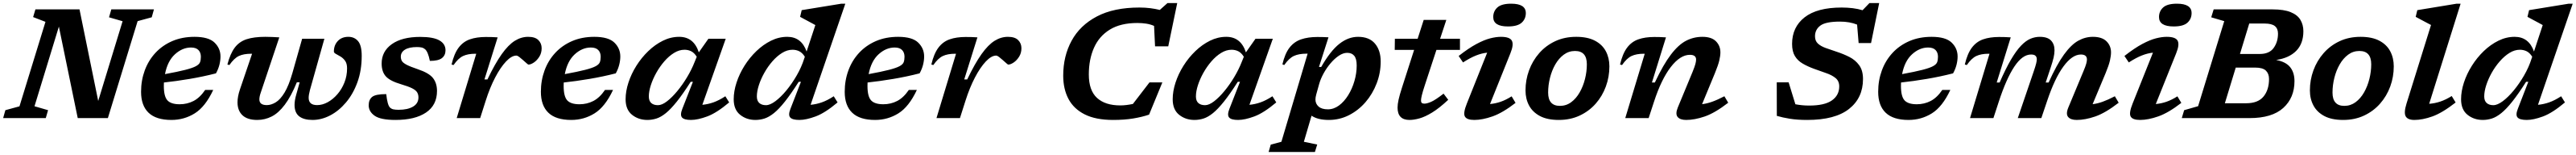

<svg xmlns="http://www.w3.org/2000/svg" viewBox="-46 -768 16798 1008"><path d="M267.5 -51.5 252.5 0H-25.5L-11 -51.5L81 -76.5L250.5 -626L170 -657L185 -707H472.5L594.5 -111.5L753.5 -630L665 -655.5L680 -707H958L943.5 -655.5L851.5 -630.5L657.5 0H461L338 -595L179 -77Z M1344.5 -183Q1293 -73.5 1224 -30.8Q1155 12 1072 12Q972 12 923 -34.8Q874 -81.5 874 -171Q874 -245 898 -310Q922 -375 967.5 -424Q1013 -473 1077.5 -500.8Q1142 -528.5 1222.5 -528.5Q1314.5 -528.5 1353.2 -491Q1392 -453.5 1392 -400.5Q1392 -374.5 1384.8 -346.2Q1377.5 -318 1362.5 -291Q1278.5 -269.5 1190.8 -254.8Q1103 -240 1023 -231.5Q1022.5 -220.5 1022.5 -209Q1022.5 -141 1045.8 -115.5Q1069 -90 1126 -90Q1174.5 -90 1216 -111.2Q1257.5 -132.5 1292 -183ZM1200 -459Q1143.5 -459 1095 -415Q1046.5 -371 1030 -286Q1115 -301.5 1162.8 -313.8Q1210.5 -326 1232 -337.8Q1253.5 -349.5 1258.8 -364Q1264 -378.5 1264 -399Q1264 -426.5 1248 -442.8Q1232 -459 1200 -459Z M1924.5 -516H2069.5L1975.5 -183Q1967 -151 1967 -132Q1967 -84.5 2022 -84.5Q2056.5 -84.5 2091 -103.2Q2125.5 -122 2154.2 -155Q2183 -188 2200.2 -231.2Q2217.5 -274.5 2217.5 -323.5Q2217.5 -355 2204.5 -372.8Q2191.5 -390.5 2174.5 -400.5Q2157.5 -410.5 2144.5 -417.5Q2131.5 -424.5 2131.5 -433Q2131.5 -474 2157 -501.2Q2182.5 -528.5 2226 -528.5Q2265.5 -528.5 2289.2 -500.5Q2313 -472.5 2313 -405Q2313 -310 2285 -233.2Q2257 -156.5 2210.2 -101.5Q2163.5 -46.5 2106.8 -17.2Q2050 12 1992.5 12Q1935.5 12 1905.2 -11.5Q1875 -35 1875 -86Q1875 -114 1885.5 -151L1908.5 -233H1890Q1852 -140.5 1811.2 -86.8Q1770.5 -33 1726 -10.5Q1681.5 12 1631.5 12Q1568 12 1535.5 -18.2Q1503 -48.5 1503 -102.5Q1503 -139.5 1518.5 -185.5L1598 -418.5H1592Q1543 -418.5 1511.8 -403.8Q1480.5 -389 1450 -345L1437 -348.5Q1455.5 -419 1484.8 -458Q1514 -497 1562 -512.8Q1610 -528.5 1684.5 -528.5Q1709.5 -528.5 1729 -527.5Q1748.5 -526.5 1775.5 -525L1654.5 -165.5Q1645.5 -139.5 1645.5 -121.5Q1645.5 -84.5 1694 -84.5Q1722.5 -84.5 1752.2 -102.5Q1782 -120.5 1809.8 -166Q1837.5 -211.5 1861 -293Z M2473 -156Q2480.5 -86.5 2496.5 -69.5Q2506 -60 2519.2 -57Q2532.5 -54 2554 -54Q2613 -54 2648 -74.8Q2683 -95.5 2683 -134.5Q2683 -153.5 2674.5 -167.5Q2666 -181.5 2641.8 -193.8Q2617.5 -206 2570 -220Q2498 -241 2470.5 -271.2Q2443 -301.5 2443 -355Q2443 -434 2509.5 -481Q2576 -528 2694.5 -528Q2780 -528 2819.8 -505.2Q2859.5 -482.5 2859.5 -441Q2859.5 -408.5 2836.2 -390.2Q2813 -372 2757.5 -372Q2745.5 -431.5 2726 -448Q2716 -456.5 2703.5 -459.2Q2691 -462 2673 -462Q2622.5 -462 2595.2 -445.2Q2568 -428.5 2568 -399.5Q2568 -383.5 2575.2 -371.2Q2582.5 -359 2606 -346.8Q2629.5 -334.5 2678.5 -318Q2752 -293.5 2778 -260.2Q2804 -227 2804 -176.5Q2804 -84 2732.2 -36Q2660.5 12 2533.5 12Q2436.5 12 2397.5 -15.2Q2358.5 -42.5 2358.5 -83Q2358.5 -119.5 2381 -137.8Q2403.5 -156 2473 -156Z M3060 -418.5H3054Q3005.5 -418.5 2974 -403.8Q2942.5 -389 2912 -345L2899 -348.5Q2915.5 -419 2945 -458Q2974.5 -497 3018.5 -512.2Q3062.5 -527.5 3122 -527.5Q3146.5 -527.5 3163.2 -527Q3180 -526.5 3199.5 -525L3113.5 -251.5H3133Q3183 -355.5 3226.2 -416Q3269.5 -476.5 3311.2 -502.5Q3353 -528.5 3398.5 -528.5Q3444 -528.5 3465.2 -507.2Q3486.5 -486 3486.5 -454.5Q3486.5 -423 3471.2 -399Q3456 -375 3435.8 -361.5Q3415.5 -348 3400.5 -348Q3397.5 -348 3387 -357.8Q3376.5 -367.5 3364 -378Q3352 -389 3340.2 -397.8Q3328.5 -406.5 3321.5 -406.5Q3290.5 -406.5 3254.2 -368.2Q3218 -330 3183.2 -263.8Q3148.5 -197.5 3121.5 -112.5L3085.5 0H2932.5Z M3952 -183Q3900.5 -73.5 3831.5 -30.8Q3762.5 12 3679.5 12Q3579.5 12 3530.5 -34.8Q3481.5 -81.5 3481.5 -171Q3481.5 -245 3505.5 -310Q3529.5 -375 3575 -424Q3620.5 -473 3685 -500.8Q3749.5 -528.5 3830 -528.5Q3922 -528.5 3960.8 -491Q3999.5 -453.5 3999.5 -400.5Q3999.5 -374.5 3992.2 -346.2Q3985 -318 3970 -291Q3886 -269.5 3798.2 -254.8Q3710.5 -240 3630.5 -231.5Q3630 -220.5 3630 -209Q3630 -141 3653.2 -115.5Q3676.5 -90 3733.5 -90Q3782 -90 3823.5 -111.2Q3865 -132.5 3899.5 -183ZM3807.5 -459Q3751 -459 3702.5 -415Q3654 -371 3637.5 -286Q3722.5 -301.5 3770.2 -313.8Q3818 -326 3839.5 -337.8Q3861 -349.5 3866.2 -364Q3871.5 -378.5 3871.5 -399Q3871.5 -426.5 3855.5 -442.8Q3839.5 -459 3807.5 -459Z M4404 -60.5 4473 -236H4458.5Q4408 -157 4368.5 -107.8Q4329 -58.5 4296.8 -32.5Q4264.5 -6.5 4235.2 2.8Q4206 12 4176 12Q4118 12 4076 -21.5Q4034 -55 4034 -122.5Q4034 -174.5 4052.5 -231Q4071 -287.5 4104.2 -340.2Q4137.5 -393 4181.8 -435.5Q4226 -478 4277.2 -503.2Q4328.5 -528.5 4383.5 -528.5Q4478.5 -528.5 4511.5 -427.5L4574 -516H4687L4534.5 -86.5Q4570 -89.5 4606.5 -102.2Q4643 -115 4684.5 -142L4709.5 -102Q4628 -33.5 4566.2 -10.8Q4504.5 12 4460.5 12Q4415.5 12 4401.8 -4.2Q4388 -20.5 4404 -60.5ZM4185.5 -141Q4185.5 -112 4201.2 -98Q4217 -84 4245 -84Q4271 -84 4304 -109.2Q4337 -134.5 4371.2 -175.8Q4405.5 -217 4435.2 -266.5Q4465 -316 4484 -364.5L4498 -399Q4481.5 -425 4461.5 -434.8Q4441.5 -444.5 4418 -444.5Q4383.5 -444.5 4349.8 -423.8Q4316 -403 4286.5 -369Q4257 -335 4234.2 -294.5Q4211.5 -254 4198.5 -213.8Q4185.5 -173.5 4185.5 -141Z M5416.5 -102Q5335 -33.5 5273.2 -10.8Q5211.5 12 5167.5 12Q5122.5 12 5107.8 -3.8Q5093 -19.5 5109 -60L5177.5 -236H5163Q5112.5 -157 5073.2 -107.8Q5034 -58.5 5001.5 -32.5Q4969 -6.5 4939.8 2.8Q4910.5 12 4880.5 12Q4823 12 4781 -21.5Q4739 -55 4739 -122.5Q4739 -174.5 4757.5 -231Q4776 -287.5 4809.2 -340.2Q4842.5 -393 4886.8 -435.5Q4931 -478 4982.2 -503.2Q5033.5 -528.5 5088.5 -528.5Q5180.5 -528.5 5214.5 -433L5271.5 -605Q5262.5 -610 5244.2 -619.8Q5226 -629.5 5206 -640.2Q5186 -651 5172 -658.5L5182.5 -702L5441 -744H5467L5240.5 -86.5Q5276.5 -89.5 5313.2 -102.2Q5350 -115 5391.5 -142ZM4890 -141Q4890 -112 4906 -98Q4922 -84 4949.5 -84Q4976 -84 5011.2 -110.2Q5046.5 -136.5 5082.8 -180.2Q5119 -224 5150 -277.5Q5181 -331 5198.5 -386L5203 -399Q5186.5 -425 5166.2 -434.8Q5146 -444.5 5122.5 -444.5Q5088 -444.5 5054.5 -423.8Q5021 -403 4991.2 -369Q4961.5 -335 4938.8 -294.5Q4916 -254 4903 -213.8Q4890 -173.5 4890 -141Z M5933.5 -183Q5882 -73.5 5813 -30.8Q5744 12 5661 12Q5561 12 5512 -34.8Q5463 -81.5 5463 -171Q5463 -245 5487 -310Q5511 -375 5556.5 -424Q5602 -473 5666.5 -500.8Q5731 -528.5 5811.5 -528.5Q5903.5 -528.5 5942.2 -491Q5981 -453.5 5981 -400.5Q5981 -374.5 5973.8 -346.2Q5966.5 -318 5951.5 -291Q5867.5 -269.5 5779.8 -254.8Q5692 -240 5612 -231.5Q5611.5 -220.5 5611.5 -209Q5611.5 -141 5634.8 -115.5Q5658 -90 5715 -90Q5763.5 -90 5805 -111.2Q5846.5 -132.5 5881 -183ZM5789 -459Q5732.5 -459 5684 -415Q5635.5 -371 5619 -286Q5704 -301.5 5751.8 -313.8Q5799.5 -326 5821 -337.8Q5842.5 -349.5 5847.8 -364Q5853 -378.5 5853 -399Q5853 -426.5 5837 -442.8Q5821 -459 5789 -459Z M6189 -418.5H6183Q6134.5 -418.5 6103 -403.8Q6071.5 -389 6041 -345L6028 -348.5Q6044.5 -419 6074 -458Q6103.5 -497 6147.5 -512.2Q6191.5 -527.5 6251 -527.5Q6275.5 -527.5 6292.2 -527Q6309 -526.5 6328.5 -525L6242.5 -251.5H6262Q6312 -355.5 6355.2 -416Q6398.5 -476.5 6440.2 -502.5Q6482 -528.5 6527.5 -528.5Q6573 -528.5 6594.2 -507.2Q6615.5 -486 6615.5 -454.5Q6615.5 -423 6600.2 -399Q6585 -375 6564.8 -361.5Q6544.5 -348 6529.5 -348Q6526.5 -348 6516 -357.8Q6505.5 -367.5 6493 -378Q6481 -389 6469.2 -397.8Q6457.5 -406.5 6450.5 -406.5Q6419.5 -406.5 6383.2 -368.2Q6347 -330 6312.2 -263.8Q6277.5 -197.5 6250.5 -112.5L6214.5 0H6061.5Z M7448 -22.5Q7402 -7 7344.5 2.5Q7287 12 7213.5 12Q7100.5 12 7028.5 -24Q6956.5 -60 6922.2 -124.8Q6888 -189.5 6888 -276Q6888 -403 6942.8 -503.2Q6997.5 -603.5 7107.8 -661.2Q7218 -719 7385 -719Q7423 -719 7456 -714.8Q7489 -710.5 7518 -703.5L7568 -748H7631.5L7573 -466.5H7487L7480.5 -599.5Q7457 -610 7429.8 -614.2Q7402.5 -618.5 7371.5 -618.5Q7262.5 -618.5 7192.5 -575.8Q7122.5 -533 7088.8 -457.5Q7055 -382 7055 -283.5Q7055 -180 7108.5 -131.2Q7162 -82.5 7260.5 -82.5Q7296.5 -82.5 7342.5 -92L7450.5 -232H7534.5Z M7972 -60.5 8041 -236H8026.5Q7976 -157 7936.5 -107.8Q7897 -58.5 7864.8 -32.5Q7832.5 -6.5 7803.2 2.8Q7774 12 7744 12Q7686 12 7644 -21.5Q7602 -55 7602 -122.5Q7602 -174.5 7620.5 -231Q7639 -287.5 7672.2 -340.2Q7705.5 -393 7749.8 -435.5Q7794 -478 7845.2 -503.2Q7896.5 -528.5 7951.5 -528.5Q8046.5 -528.5 8079.5 -427.5L8142 -516H8255L8102.5 -86.5Q8138 -89.5 8174.5 -102.2Q8211 -115 8252.5 -142L8277.5 -102Q8196 -33.5 8134.2 -10.8Q8072.5 12 8028.5 12Q7983.5 12 7969.8 -4.2Q7956 -20.5 7972 -60.5ZM7753.5 -141Q7753.5 -112 7769.2 -98Q7785 -84 7813 -84Q7839 -84 7872 -109.2Q7905 -134.5 7939.2 -175.8Q7973.5 -217 8003.2 -266.5Q8033 -316 8052 -364.5L8066 -399Q8049.5 -425 8029.5 -434.8Q8009.5 -444.5 7986 -444.5Q7951.5 -444.5 7917.8 -423.8Q7884 -403 7854.5 -369Q7825 -335 7802.2 -294.5Q7779.5 -254 7766.5 -213.8Q7753.5 -173.5 7753.5 -141Z M8544.5 172 8529.5 220.5H8227.5L8241.5 172.5L8311 154L8482 -419Q8479.5 -419 8475 -419Q8424.5 -419 8392.5 -404.2Q8360.5 -389.5 8329.5 -345L8317.5 -349.5Q8334 -420 8364.2 -458.5Q8394.5 -497 8439.8 -512.2Q8485 -527.5 8545.5 -527.5Q8567.5 -527.5 8583.5 -527Q8599.5 -526.5 8618 -525.5L8556 -332.5H8570.5Q8630.5 -437 8688.8 -482.8Q8747 -528.5 8811 -528.5Q8884 -528.5 8921.2 -484.5Q8958.5 -440.5 8958.5 -368Q8958.5 -294 8932.2 -225.8Q8906 -157.5 8859.8 -104Q8813.5 -50.5 8752 -19.2Q8690.5 12 8620.5 12Q8548.5 12 8507.5 -15.5L8457.5 154ZM8538 -153Q8533 -134.5 8533 -121Q8533 -93 8553.5 -75Q8574 -57 8614 -57Q8652.5 -57 8686.5 -82Q8720.5 -107 8746.5 -148.8Q8772.5 -190.5 8787.2 -241Q8802 -291.5 8802 -342Q8802 -386 8786 -405.2Q8770 -424.5 8740 -424.5Q8714 -424.5 8685.8 -405.8Q8657.5 -387 8631.8 -356.8Q8606 -326.5 8586.2 -290.8Q8566.5 -255 8557 -221Z M9246.5 -214.5Q9232 -170.5 9226.8 -148.2Q9221.5 -126 9221.5 -116Q9221.5 -102.5 9227 -98.2Q9232.5 -94 9243.5 -94Q9260 -94 9287.5 -105.8Q9315 -117.5 9368.5 -159L9399 -119Q9340.5 -64.5 9294 -36.2Q9247.5 -8 9211 2Q9174.5 12 9146.5 12Q9068.5 12 9068.5 -68.5Q9068.5 -89.5 9075.2 -120.2Q9082 -151 9097.5 -198.5L9176.5 -443.5H9050L9051 -516H9199.5L9239 -638.5H9386.5L9346 -516H9475.5V-443.5H9322Z M9692.5 -657Q9692.5 -695 9719.5 -719.5Q9746.5 -744 9809.5 -744Q9905 -744 9905 -683Q9905 -645 9878 -620.5Q9851 -596 9788.5 -596Q9692.5 -596 9692.5 -657ZM9520.5 -95 9653 -425.5Q9618 -422 9580.5 -407.2Q9543 -392.5 9495.5 -362L9467 -404Q9532.5 -455 9582.8 -481.8Q9633 -508.5 9672 -518.5Q9711 -528.5 9742.5 -528.5Q9800.5 -528.5 9814 -503.2Q9827.5 -478 9804.5 -421.5L9671.5 -91.5Q9706.5 -94.5 9740.8 -106.2Q9775 -118 9812.5 -141.5L9838 -99Q9754.5 -34.5 9688.2 -11.2Q9622 12 9569 12Q9520.5 12 9507.8 -10Q9495 -32 9520.5 -95Z M10233.5 -528.5Q10308 -528.5 10356 -503.2Q10404 -478 10427 -434.5Q10450 -391 10450 -336.5Q10450 -268 10427 -205.5Q10404 -143 10360.8 -94Q10317.5 -45 10256.5 -16.5Q10195.5 12 10120 12Q10045.5 12 9997.5 -13.2Q9949.5 -38.5 9926.2 -81.8Q9903 -125 9903 -180Q9903 -248 9926 -310.5Q9949 -373 9992.2 -422.2Q10035.5 -471.5 10096.5 -500Q10157.5 -528.5 10233.5 -528.5ZM10127.5 -79.5Q10168.5 -79.5 10201 -103.5Q10233.5 -127.5 10256.2 -167.2Q10279 -207 10291 -254.8Q10303 -302.5 10303 -350Q10303 -436.5 10226 -436.5Q10185 -436.5 10152.5 -412.5Q10120 -388.5 10097.2 -349Q10074.5 -309.5 10062.5 -261.5Q10050.5 -213.5 10050.5 -166Q10050.5 -79.5 10127.5 -79.5Z M10532.5 -345 10519.5 -348.5Q10536 -419 10565.5 -458Q10595 -497 10639 -512.2Q10683 -527.5 10742.5 -527.5Q10764 -527.5 10780 -527Q10796 -526.5 10819 -525L10727.5 -231.5H10746.5Q10801.5 -348 10850.8 -412.5Q10900 -477 10949.8 -502.8Q10999.5 -528.5 11056.5 -528.5Q11116.5 -528.5 11145.2 -499.2Q11174 -470 11174 -427.5Q11174 -405.5 11166.8 -374.8Q11159.5 -344 11138.5 -293L11054.5 -90.5Q11085 -94 11119.8 -106.2Q11154.5 -118.5 11200 -142L11225 -100Q11138 -33 11071.8 -10.5Q11005.5 12 10951 12Q10911.5 12 10895.2 -7.2Q10879 -26.5 10896 -68.5L10992.5 -300.5Q11006.5 -335 11011 -352.2Q11015.5 -369.5 11015.5 -380.5Q11015.5 -411.5 10975 -411.5Q10912 -411.5 10850.2 -331.8Q10788.5 -252 10741 -106.5L10706 0H10553.5L10680.5 -418.5H10674.5Q10626 -418.5 10594.5 -403.8Q10563 -389 10532.5 -345Z M12104 -254Q12104 -131 12012.8 -59.5Q11921.5 12 11740.5 12Q11675 12 11627 4.2Q11579 -3.5 11542 -14.5L11541.5 -232.5H11619L11663 -90Q11683.5 -86 11705.8 -83.8Q11728 -81.5 11752.5 -81.5Q11853.5 -81.5 11901.2 -115Q11949 -148.5 11949 -206Q11949 -241 11925 -260.5Q11901 -280 11863 -292.8Q11825 -305.5 11783.5 -321Q11742.5 -336 11710.2 -354.8Q11678 -373.5 11659.8 -403.5Q11641.5 -433.5 11641.5 -482.5Q11641.5 -591.5 11723 -655.2Q11804.5 -719 11965 -719Q12002 -719 12036.8 -714.8Q12071.5 -710.5 12101 -701.5L12146 -748H12209.5L12156.5 -488H12075.5L12065.5 -608Q12017 -627.5 11954 -627.5Q11860.5 -627.5 11825.8 -601.5Q11791 -575.5 11791 -532Q11791 -502 11809.8 -484.8Q11828.5 -467.5 11861 -455.8Q11893.5 -444 11935 -430.5Q11976.5 -417 12015.2 -397.5Q12054 -378 12079 -344Q12104 -310 12104 -254Z M12673.5 -183Q12622 -73.5 12553 -30.8Q12484 12 12401 12Q12301 12 12252 -34.8Q12203 -81.5 12203 -171Q12203 -245 12227 -310Q12251 -375 12296.5 -424Q12342 -473 12406.5 -500.8Q12471 -528.5 12551.5 -528.5Q12643.5 -528.5 12682.2 -491Q12721 -453.5 12721 -400.5Q12721 -374.5 12713.8 -346.2Q12706.5 -318 12691.5 -291Q12607.5 -269.5 12519.8 -254.8Q12432 -240 12352 -231.5Q12351.5 -220.5 12351.5 -209Q12351.5 -141 12374.8 -115.5Q12398 -90 12455 -90Q12503.5 -90 12545 -111.2Q12586.5 -132.5 12621 -183ZM12529 -459Q12472.5 -459 12424 -415Q12375.5 -371 12359 -286Q12444 -301.5 12491.8 -313.8Q12539.5 -326 12561 -337.8Q12582.5 -349.5 12587.8 -364Q12593 -378.5 12593 -399Q12593 -426.5 12577 -442.8Q12561 -459 12529 -459Z M13771.5 -100Q13684.5 -33 13618.5 -10.5Q13552.5 12 13498 12Q13458.5 12 13442 -7.2Q13425.5 -26.5 13443 -68.5L13541 -303Q13555.5 -337 13560 -354Q13564.5 -371 13564.5 -381Q13564.5 -413.5 13525 -413.5Q13468.5 -413.5 13411.5 -336.2Q13354.5 -259 13305.5 -113.5L13267 0H13113.5L13217 -302.5Q13229 -337.5 13233.2 -354.8Q13237.5 -372 13237.5 -382.5Q13237.5 -397 13229 -405.2Q13220.5 -413.5 13200 -413.5Q13143.5 -413.5 13091 -334.8Q13038.5 -256 12989.5 -106.5L12954.5 0H12802L12929 -418.5H12923Q12874.5 -418.5 12843 -403.8Q12811.5 -389 12781 -345L12768 -348.5Q12784.5 -419 12814 -458Q12843.5 -497 12887.5 -512.2Q12931.5 -527.5 12991 -527.5Q13012.5 -527.5 13028.5 -527Q13044.5 -526.5 13067.5 -525L12976 -231.5H12995Q13035 -322.5 13069.2 -380.5Q13103.5 -438.5 13134.5 -470.8Q13165.5 -503 13195.5 -515.8Q13225.5 -528.5 13257 -528.5Q13307 -528.5 13330 -504.8Q13353 -481 13353 -441Q13353 -418.5 13346.8 -392.2Q13340.5 -366 13327.5 -327L13295.5 -231.5H13314.5Q13368 -349 13415 -413.5Q13462 -478 13507.8 -503.2Q13553.5 -528.5 13603 -528.5Q13663 -528.5 13692.2 -499.2Q13721.5 -470 13721.5 -427.5Q13721.5 -405.5 13714.5 -374.5Q13707.5 -343.5 13686.5 -293L13601.5 -90.5Q13632 -94 13666.5 -106.2Q13701 -118.5 13746.5 -142Z M14034.5 -657Q14034.5 -695 14061.5 -719.5Q14088.5 -744 14151.5 -744Q14247 -744 14247 -683Q14247 -645 14220 -620.5Q14193 -596 14130.5 -596Q14034.5 -596 14034.5 -657ZM13862.5 -95 13995 -425.5Q13960 -422 13922.5 -407.2Q13885 -392.5 13837.5 -362L13809 -404Q13874.5 -455 13924.8 -481.8Q13975 -508.5 14014 -518.5Q14053 -528.5 14084.5 -528.5Q14142.5 -528.5 14156 -503.2Q14169.5 -478 14146.5 -421.5L14013.5 -91.5Q14048.5 -94.5 14082.8 -106.2Q14117 -118 14154.5 -141.5L14180 -99Q14096.5 -34.5 14030.2 -11.2Q13964 12 13911 12Q13862.5 12 13849.8 -10Q13837 -32 13862.5 -95Z M14460 -630.5 14375 -655.5 14391 -707H14774Q14849 -707 14893.2 -689Q14937.5 -671 14956.8 -638.8Q14976 -606.5 14976 -565Q14976 -484.5 14929.5 -437.5Q14883 -390.5 14798.5 -378Q14862 -366 14890 -331Q14918 -296 14918 -240.5Q14918 -132 14844.8 -66Q14771.5 0 14625 0H14183L14198.5 -51.5L14289.5 -77.5ZM14722.5 -615H14623L14562.5 -417H14691.5Q14754 -417 14782.2 -456.2Q14810.5 -495.5 14810.5 -549.5Q14810.5 -582 14790 -598.5Q14769.5 -615 14722.5 -615ZM14661.5 -328.5H14535L14464 -96.5H14602.5Q14680 -96.5 14716 -140Q14752 -183.5 14752 -254.5Q14752 -288.5 14731.8 -308.5Q14711.5 -328.5 14661.5 -328.5Z M15349 -528.5Q15423.5 -528.5 15471.5 -503.2Q15519.5 -478 15542.5 -434.5Q15565.5 -391 15565.5 -336.5Q15565.5 -268 15542.5 -205.5Q15519.5 -143 15476.2 -94Q15433 -45 15372 -16.5Q15311 12 15235.5 12Q15161 12 15113 -13.2Q15065 -38.5 15041.8 -81.8Q15018.5 -125 15018.5 -180Q15018.5 -248 15041.5 -310.5Q15064.5 -373 15107.8 -422.2Q15151 -471.5 15212 -500Q15273 -528.5 15349 -528.5ZM15243 -79.5Q15284 -79.5 15316.5 -103.5Q15349 -127.5 15371.8 -167.2Q15394.5 -207 15406.5 -254.8Q15418.5 -302.5 15418.5 -350Q15418.5 -436.5 15341.5 -436.5Q15300.5 -436.5 15268 -412.5Q15235.5 -388.5 15212.8 -349Q15190 -309.5 15178 -261.5Q15166 -213.5 15166 -166Q15166 -79.5 15243 -79.5Z M15808.5 -605.5Q15799.5 -610 15781.2 -619.8Q15763 -629.5 15742.8 -640.2Q15722.5 -651 15708.5 -658.5L15719 -702L15975.5 -744H16001.5L15796.5 -93Q15833 -95.5 15869 -107.5Q15905 -119.5 15943.5 -143.5L15969 -101.5Q15881.5 -33.5 15817.2 -10.8Q15753 12 15700 12Q15657 12 15643.5 -11.2Q15630 -34.5 15648.5 -94Z M16682 -102Q16600.5 -33.5 16538.8 -10.8Q16477 12 16433 12Q16388 12 16373.2 -3.8Q16358.5 -19.5 16374.5 -60L16443 -236H16428.5Q16378 -157 16338.8 -107.8Q16299.5 -58.5 16267 -32.5Q16234.5 -6.5 16205.2 2.8Q16176 12 16146 12Q16088.5 12 16046.5 -21.5Q16004.5 -55 16004.5 -122.5Q16004.5 -174.5 16023 -231Q16041.5 -287.5 16074.8 -340.2Q16108 -393 16152.2 -435.5Q16196.5 -478 16247.8 -503.2Q16299 -528.5 16354 -528.5Q16446 -528.5 16480 -433L16537 -605Q16528 -610 16509.8 -619.8Q16491.5 -629.5 16471.5 -640.2Q16451.5 -651 16437.5 -658.5L16448 -702L16706.5 -744H16732.5L16506 -86.5Q16542 -89.5 16578.8 -102.2Q16615.5 -115 16657 -142ZM16155.5 -141Q16155.5 -112 16171.5 -98Q16187.5 -84 16215 -84Q16241.5 -84 16276.8 -110.2Q16312 -136.5 16348.2 -180.2Q16384.5 -224 16415.5 -277.5Q16446.5 -331 16464 -386L16468.5 -399Q16452 -425 16431.8 -434.8Q16411.5 -444.5 16388 -444.5Q16353.5 -444.5 16320 -423.8Q16286.5 -403 16256.8 -369Q16227 -335 16204.2 -294.5Q16181.5 -254 16168.5 -213.8Q16155.5 -173.5 16155.5 -141Z"/></svg>

Font: Newsreader Caption SemiBold
Style: Italic
Weight: 600
Italic angle: -17°
Designer: Hugues Gentile
Foundry: Production Type
Version: Version 1.001